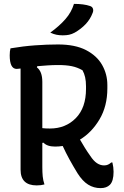

<svg xmlns="http://www.w3.org/2000/svg" viewBox="-20 -949 640 989"><path d="M209 1Q192 6 169 6Q86 6 86 -75V-596Q72 -594 66 -594Q30 -594 30 -664Q30 -685 34 -700Q99 -711 161 -715.5Q223 -720 279 -720Q367 -720 423 -691Q479 -662 506 -614.5Q533 -567 533 -511V-494Q533 -402 492.5 -334Q452 -266 392 -230Q404 -209 417 -188Q430 -167 445 -146Q462 -120 479.5 -108.5Q497 -97 516 -97Q528 -97 536.5 -101Q545 -105 553 -112H559Q565 -87 565 -64Q565 -16 546 3Q529 20 498 20Q463 20 434 2Q405 -16 379 -57Q357 -93 338 -127.5Q319 -162 303 -197Q283 -194 264 -194Q223 -194 204 -214L198 -213V-89Q198 -61 200 -40.5Q202 -20 209 1ZM198 -527V-289Q212 -287 237 -287Q318 -287 370.5 -340.5Q423 -394 423 -491V-505Q423 -531 418.5 -551Q414 -571 405 -587Q379 -602 350 -608Q321 -614 280 -614Q250 -614 223 -612Q196 -610 172 -608L170 -602Q198 -581 198 -527ZM361 -929Q412 -929 444 -918Q456 -914 459 -903.5Q462 -893 457 -882Q445 -850 421.5 -825Q398 -800 365 -781Q350 -773 336 -770Q322 -767 303 -767Q286 -767 271 -770Q256 -773 239 -781Q286 -815 317 -850.5Q348 -886 361 -929Z"/></svg>

Font: Recursive Mn Csl St Med
Style: Regular
Weight: 500
Monospace: yes
Version: Version 1.079;hotconv 1.0.112;makeotfexe 2.5.65598; ttfautoh